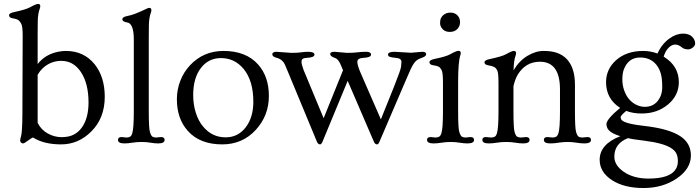

<svg xmlns="http://www.w3.org/2000/svg" viewBox="-20 -718 3536 971"><path d="M146.5 -22.9Q138.7 -19.5 125.5 -9.8Q103 7.3 96.7 7.3Q90.3 7.3 86.2 2.9Q82 -1.5 82 -7.8Q82 -14.2 84.5 -21.7Q86.9 -29.3 88.4 -38.3Q89.8 -47.4 90.8 -61Q93.3 -95.2 93.3 -143.1L94.7 -539.1Q94.7 -585 86.9 -598.9Q79.1 -612.8 70.8 -617.7Q62.5 -622.6 44.2 -625.5Q25.9 -628.4 25.9 -640.6Q25.9 -651.9 50.8 -656.7Q110.8 -669.4 132.8 -681.6Q162.1 -698.2 172.4 -698.2Q183.6 -698.2 183.6 -687Q183.6 -681.6 181.6 -675.8Q171.4 -649.4 170.9 -608.9Q170.4 -568.4 170.4 -543V-394Q208.5 -443.4 275.4 -456.5Q294.9 -460.4 313 -460.4Q404.3 -460.4 459 -392.6Q509.8 -328.6 509.8 -228.5Q509.8 -121.1 441.9 -53.2Q376.5 12.2 289.1 12.2Q201.7 12.2 146.5 -22.9ZM170.4 -96.7Q188 -61.5 221.4 -43Q254.9 -24.4 291.3 -24.4Q327.6 -24.4 351.8 -36.6Q376 -48.8 392.6 -71.3Q427.7 -118.7 427.7 -199.7Q427.7 -295.4 389.6 -353Q352.1 -410.2 290 -410.2Q234.9 -410.2 194.3 -371.1Q180.7 -357.9 170.4 -339.8Z M608.9 7.3Q576.7 7.3 576.7 -10.7Q576.7 -24.9 594.7 -24.9L619.1 -22.5Q630.4 -22.5 637.7 -26.6Q645 -30.8 648.9 -44.4Q656.7 -69.3 656.7 -154.8V-518.6Q656.7 -599.6 623 -604.5Q598.6 -608.4 598.6 -620.6Q598.6 -631.8 621.6 -636.5Q644.5 -641.1 663.1 -648.2Q681.6 -655.3 695.8 -661.9Q710 -668.5 720 -673.3Q730 -678.2 734.4 -678.2Q745.6 -678.2 745.6 -667Q745.6 -661.6 743.7 -655.8Q733.4 -629.4 732.9 -588.9Q732.4 -548.3 732.4 -522.5V-154.8Q732.4 -69.3 738.3 -50Q744.1 -30.8 751.5 -26.6Q758.8 -22.5 770 -22.5L794.4 -24.9Q812.5 -24.9 812.5 -10.7Q812.5 7.3 780.3 7.3Q761.7 7.3 741.7 3.7Q721.7 0 695.8 0Q669.9 0 648.7 3.7Q627.4 7.3 608.9 7.3Z M874.5 -216.8Q874.5 -264.2 891.6 -308.6Q908.7 -353 939.9 -386.7Q1008.3 -460.4 1110.4 -460.4Q1223.6 -460.4 1284.7 -392.6Q1339.8 -331.1 1339.8 -232.9Q1339.8 -133.8 1273.9 -61.5Q1206.5 12.2 1104 12.2Q990.7 12.2 930.2 -55.7Q874.5 -117.2 874.5 -216.8ZM957 -237.3Q957 -189.5 970.2 -147.9Q983.4 -106.4 1006.3 -79.1Q1051.8 -23.4 1121.1 -23.4Q1182.6 -23.4 1221.2 -72.3Q1261.2 -123 1261.2 -203.1Q1261.2 -309.1 1212.4 -369.1Q1166.5 -424.3 1097.2 -424.3Q1035.6 -424.3 997.1 -375.5Q957 -324.7 957 -237.3Z M2115.2 -456.1Q2135.3 -456.1 2135.3 -443.8Q2135.3 -433.6 2116.7 -427Q2098.1 -420.4 2089.6 -414.6Q2081.1 -408.7 2073.2 -397.5Q2060.5 -379.4 2037.6 -324.2L1899.4 -2Q1893.6 12.2 1886.7 12.2Q1876.5 12.2 1870.6 -2L1738.3 -309.1L1611.3 -2Q1605.5 12.2 1598.6 12.2Q1588.4 12.2 1582.5 -2L1433.1 -362.3Q1420.4 -395.5 1412.6 -404.8Q1399.4 -420.9 1378.2 -426Q1356.9 -431.2 1356.9 -444.3Q1356.9 -448.7 1362.1 -452.4Q1367.2 -456.1 1377 -456.1L1452.6 -450.7Q1481.9 -450.7 1496.1 -452.6Q1521 -456.1 1537.1 -456.1Q1570.3 -456.1 1570.3 -441.9Q1570.3 -427.2 1531.2 -425.3Q1507.3 -424.3 1505.4 -412.1Q1504.9 -408.7 1504.9 -403.8Q1504.9 -392.6 1515.1 -364.7L1616.7 -120.1L1714.8 -362.8L1704.1 -388.2Q1692.4 -415.5 1679.7 -422.4Q1674.8 -424.8 1668.5 -427.2Q1649.9 -434.1 1649.9 -445.1Q1649.9 -456.1 1671.9 -456.1L1734.4 -450.7Q1764.6 -450.7 1779.8 -452.6Q1806.2 -456.1 1831.3 -456.1Q1856.4 -456.1 1856.4 -441.9Q1856.4 -427.2 1817.4 -425.3Q1787.1 -423.8 1787.1 -405.3Q1787.1 -386.2 1806.6 -342.8L1906.2 -114.3L1974.1 -283.2Q2006.3 -364.3 2008.3 -380.6Q2010.3 -397 2010.3 -404.3Q2010.3 -422.9 1984.9 -425Q1959.5 -427.2 1950.9 -430.7Q1942.4 -434.1 1942.4 -441.9Q1942.4 -456.1 1975.6 -456.1L2058.6 -451.2Z M2221.2 -641.1Q2236.3 -654.3 2258.1 -654.3Q2279.8 -654.3 2293.2 -640.6Q2306.6 -627 2306.6 -606.2Q2306.6 -585.4 2292.7 -571Q2278.8 -556.6 2255.1 -556.6Q2231.4 -556.6 2218.5 -570.6Q2205.6 -584.5 2205.6 -600.8Q2205.6 -617.2 2210 -626Q2214.4 -634.8 2221.2 -641.1ZM2172.4 7.3Q2139.6 7.3 2139.6 -10.7Q2139.6 -24.9 2157.7 -24.9L2182.1 -22.5Q2193.4 -22.5 2200.7 -26.6Q2208 -30.8 2212.4 -44.4Q2220.2 -68.8 2220.2 -154.8V-301.8Q2220.2 -350.1 2213.6 -363Q2207 -376 2198.7 -380.6Q2190.4 -385.3 2171.1 -387.9Q2151.9 -390.6 2151.9 -403.3Q2151.9 -414.6 2177.2 -419.9Q2235.4 -431.6 2257.3 -443.8Q2287.6 -460.9 2298.8 -460.9Q2310.1 -460.9 2310.1 -449.7Q2310.1 -444.3 2308.1 -438.5Q2296.9 -404.8 2296.9 -305.7V-154.8Q2296.9 -68.8 2303 -49.8Q2309.1 -30.8 2316.4 -26.6Q2323.7 -22.5 2335 -22.5L2359.4 -24.9Q2377.4 -24.9 2377.4 -10.7Q2377.4 7.3 2344.7 7.3Q2326.2 7.3 2304.9 3.7Q2283.7 0 2259.3 0Q2234.9 0 2212.9 3.7Q2190.9 7.3 2172.4 7.3Z M2451.7 7.3Q2419.4 7.3 2419.4 -10.7Q2419.4 -24.9 2437.5 -24.9L2463.4 -22.5Q2474.6 -22.5 2481.9 -26.6Q2489.3 -30.8 2493.2 -44.4Q2501 -69.3 2501 -154.8V-300.8Q2501 -350.1 2494.4 -362.5Q2487.8 -375 2478.5 -379.6Q2469.2 -384.3 2449.7 -387.5Q2430.2 -390.6 2430.2 -402.8Q2430.2 -414.1 2455.1 -418.9Q2518.1 -432.1 2539.1 -443.8Q2567.9 -460.4 2578.9 -460.4Q2589.8 -460.4 2589.8 -449.2Q2589.8 -443.8 2587.9 -438Q2578.6 -414.6 2577.1 -362.3Q2605 -409.7 2646.7 -435.1Q2688.5 -460.4 2729.2 -460.4Q2770 -460.4 2798.3 -450.2Q2826.7 -439.9 2846.7 -418.9Q2887.7 -375 2887.7 -289.6V-154.8Q2887.7 -69.3 2893.6 -50Q2899.4 -30.8 2906.7 -26.6Q2914.1 -22.5 2925.3 -22.5L2950.7 -24.9Q2968.8 -24.9 2968.8 -10.7Q2968.8 7.3 2936 7.3Q2917 7.3 2895.8 3.7Q2874.5 0 2850.3 0Q2826.2 0 2804.2 3.7Q2782.2 7.3 2763.2 7.3Q2730.5 7.3 2730.5 -10.7Q2730.5 -24.9 2748.5 -24.9L2773.9 -22.5Q2785.2 -22.5 2792.5 -26.6Q2799.8 -30.8 2804.2 -44.4Q2812 -68.8 2812 -154.8V-266.1Q2812 -405.8 2710.4 -405.8Q2638.7 -405.8 2598.6 -340.8Q2584.5 -316.9 2576.7 -282.2V-154.8Q2576.7 -69.3 2582.5 -50Q2588.4 -30.8 2595.7 -26.6Q2603 -22.5 2614.3 -22.5L2640.1 -24.9Q2658.2 -24.9 2658.2 -10.7Q2658.2 7.3 2626 7.3Q2607.4 7.3 2586.7 3.7Q2565.9 0 2540 0Q2514.2 0 2492.4 3.7Q2470.7 7.3 2451.7 7.3Z M3147 -157.2Q3118.7 -133.3 3118.7 -126Q3118.7 -118.7 3122.3 -113Q3126 -107.4 3138.2 -101.6Q3166 -89.4 3233.6 -81.8Q3301.3 -74.2 3346.7 -61Q3392.1 -47.9 3420.4 -29.3Q3474.1 5.9 3474.1 68.4Q3474.1 135.3 3403.3 184.1Q3332 232.9 3234.4 232.9Q3136.2 232.9 3074.7 192.9Q3012.7 152.3 3012.7 90.3Q3012.7 11.2 3117.2 -29.3Q3060.1 -46.4 3050.3 -73.2Q3046.9 -81.5 3046.9 -90.3Q3046.9 -114.7 3116.2 -172.4Q3044.9 -217.8 3044.9 -303.7Q3045.9 -369.6 3096.2 -414.1Q3148.9 -460.4 3232.9 -460.4Q3269.5 -460.4 3305.2 -447.3Q3326.7 -495.6 3365.7 -523.4Q3399.4 -547.9 3434.6 -547.9Q3475.1 -547.9 3490.7 -518.1Q3495.6 -509.3 3495.6 -498Q3495.6 -486.8 3483.6 -477.5Q3471.7 -468.3 3460.9 -468.3Q3440.9 -468.3 3429.7 -477.5Q3411.6 -492.7 3394.5 -492.7Q3377.4 -492.7 3361.1 -476.3Q3344.7 -460 3336.4 -431.6Q3413.1 -384.8 3413.1 -302.2Q3413.1 -236.8 3359.9 -190.9Q3304.7 -144 3225.1 -144Q3180.7 -144 3147 -157.2ZM3304.2 -205.1Q3329.1 -234.4 3329.1 -277.8Q3329.1 -321.3 3321.5 -346.9Q3314 -372.6 3299.3 -390.6Q3269.5 -427.2 3217.3 -427.2Q3157.2 -427.2 3134.3 -365.2Q3127.4 -345.7 3127.4 -316.2Q3127.4 -286.6 3137 -260Q3146.5 -233.4 3162.6 -215.1Q3178.7 -196.8 3199.5 -187.3Q3220.2 -177.7 3240.5 -177.7Q3260.7 -177.7 3276.6 -184.6Q3292.5 -191.4 3304.2 -205.1ZM3156.2 -19.5Q3086.9 7.3 3086.9 74.2Q3086.9 117.7 3133.8 150.4Q3183.6 185.1 3259.3 185.1Q3369.6 185.1 3397.9 136.7Q3408.2 119.6 3408.2 97.2Q3408.2 74.7 3400.9 59.1Q3393.6 43.5 3374.5 31.2Q3335.9 5.9 3239.7 -6.3Q3176.3 -13.7 3156.2 -19.5Z"/></svg>

Font: Ovo
Style: Regular
Weight: 400
Designer: Nicole Fally
Foundry: Sorkin Type Co.
Version: Version 1.001